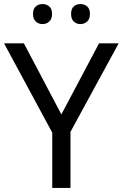

<svg xmlns="http://www.w3.org/2000/svg" viewBox="-20 -928 606 948"><path d="M283 -363 469 -714H566L328 -277V0H238V-273L0 -714H98ZM143 -859Q143 -885 157 -896.5Q171 -908 190 -908Q209 -908 223 -896.5Q237 -885 237 -859Q237 -834 223 -821.5Q209 -809 190 -809Q171 -809 157 -821.5Q143 -834 143 -859ZM331 -859Q331 -885 344.5 -896.5Q358 -908 377 -908Q396 -908 410 -896.5Q424 -885 424 -859Q424 -834 410 -821.5Q396 -809 377 -809Q358 -809 344.5 -821.5Q331 -834 331 -859Z"/></svg>

Font: Noto Sans Tamil
Style: Regular
Weight: 400
Designer: Jelle Bosma - Monotype Design Team
Foundry: Monotype Imaging Inc.
Version: Version 2.003